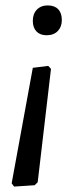

<svg xmlns="http://www.w3.org/2000/svg" viewBox="-20 -491 306 708"><path d="M152 -361Q128 -361 114.5 -375Q101 -389 101 -414Q101 -440 116 -455.5Q131 -471 156 -471Q181 -471 194.5 -457Q208 -443 208 -417Q208 -392 193 -376.5Q178 -361 152 -361ZM32 197 23 185 101 -241 158 -248 168 -237 119 181 108 192Z"/></svg>

Font: Alegreya Sans Medium
Style: Italic
Weight: 500
Italic angle: -7°
Designer: Juan Pablo del Peral
Foundry: Huerta Tipografica
Version: Version 2.007